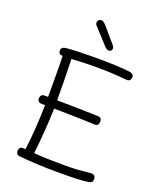

<svg xmlns="http://www.w3.org/2000/svg" viewBox="-161 -1005 897 1089"><g transform="rotate(20 287.0 -460.5)"><path d="M529 -46Q529 -34 523.5 -28.5Q518 -23 506 -21Q480 -16 435.5 -14.5Q391 -13 320 -13Q195 -13 87 -24Q66 -27 66 -48Q66 -60 71.5 -67Q77 -74 86 -74Q98 -74 105 -73Q121 -195 124 -346H104Q78 -346 78 -371Q78 -382 84 -389Q90 -396 102 -396H124V-399V-498Q124 -598 122 -642Q108 -643 102.5 -648.5Q97 -654 97 -665Q97 -679 105 -684.5Q113 -690 127 -691Q194 -697 302 -697Q441 -697 510 -688Q522 -686 528.5 -681Q535 -676 535 -664Q535 -652 528 -645Q521 -638 510 -639Q418 -648 322 -648Q237 -648 175 -643Q179 -499 179 -399V-395Q204 -394 261 -394Q333 -392 358 -392Q414 -390 428 -390Q450 -390 450 -365Q450 -339 428 -339Q416 -339 370 -341L259 -344Q204 -344 179 -345Q176 -222 159 -69Q235 -63 336 -63Q391 -63 421.5 -65Q452 -67 498 -72Q529 -75 529 -46ZM333 -773 254 -859Q245 -868 241.5 -873Q238 -878 238 -885Q238 -895 244.5 -901.5Q251 -908 260 -908Q273 -908 291 -887L364 -802Q376 -789 376 -779Q376 -771 370.5 -765.5Q365 -760 357 -760Q346 -760 333 -773Z"/></g></svg>

Font: Mali Light
Style: Regular
Weight: 300
Designer: Kitiyaporn Chalermlarp | Katatrad Aksorn Co.,Ltd.
Foundry: Cadson Demak Co.,Ltd.
Version: Version 1.000; ttfautohint (v1.6)